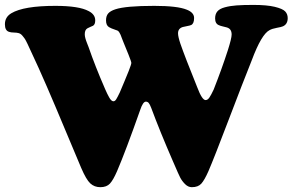

<svg xmlns="http://www.w3.org/2000/svg" viewBox="-29 -737 1202 789"><path d="M907.2 -530.3Q922.9 -579.6 922.9 -595.2Q922.9 -619.1 902.3 -624.5Q897.5 -626 886.7 -628.4Q876 -630.9 871.1 -633.3Q855 -639.2 855 -661.6Q855 -679.2 864.3 -690.2Q873.5 -701.2 895 -707Q916.5 -712.9 943.1 -714.8Q969.7 -716.8 1012.2 -716.8Q1067.4 -716.8 1099.9 -709Q1132.3 -701.2 1142.8 -690.2Q1153.3 -679.2 1153.3 -662.6Q1153.3 -637.7 1133.8 -628.9Q1127.9 -626 1108.4 -622.6Q1088.9 -619.1 1078.1 -612.8Q1045.4 -595.7 1005.9 -490.2Q967.8 -395 909.2 -241Q850.6 -86.9 827.6 -33.7Q811.5 2.9 798.3 17.6Q785.2 32.2 759.3 32.2Q744.1 32.2 731.4 19.5Q718.8 6.8 711.4 -7.6Q704.1 -22 688.5 -58.6Q684.1 -68.4 682.1 -73.2Q627.9 -197.8 592.3 -293.9Q586.4 -309.1 581.8 -314.2Q577.1 -319.3 570.3 -319.3Q558.6 -319.3 547.4 -286.1Q486.8 -114.3 452.1 -33.7Q436.5 2.4 422.9 17.3Q409.2 32.2 383.3 32.2Q358.9 32.2 342 16.6Q325.2 1 304.7 -46.9Q283.2 -97.2 240.5 -199.7Q197.8 -302.2 163.8 -380.6Q129.9 -459 96.7 -529.3Q95.2 -532.2 90.8 -542Q86.4 -551.8 84.5 -555.7Q82.5 -559.6 78.4 -567.9Q74.2 -576.2 71 -580.3Q67.9 -584.5 63.7 -589.6Q59.6 -594.7 55.4 -597.4Q51.3 -600.1 46.9 -601.1Q40 -603 27.8 -603.3Q15.6 -603.5 8.8 -606Q-8.8 -610.8 -8.8 -637.2Q-8.8 -667 17.6 -682.6Q68.4 -712.9 198.2 -712.9Q295.9 -712.9 335.4 -691.4Q362.3 -677.7 362.3 -653.3Q362.3 -636.7 353.5 -631.3Q351.1 -629.9 343 -626.7Q335 -623.5 331.1 -621.1Q319.3 -615.2 319.3 -596.2Q319.3 -588.9 321.8 -579.8Q324.2 -570.8 329.1 -558.6Q334 -546.4 335 -543.5Q362.3 -464.4 401.9 -373.5Q402.3 -372.1 403.8 -369.1Q408.7 -357.9 411.6 -352.1Q414.6 -346.2 419.2 -337.6Q423.8 -329.1 428.2 -325Q432.6 -320.8 437 -320.8Q443.4 -320.8 448.5 -328.9Q453.6 -336.9 463.4 -357.4Q464.4 -359.9 464.8 -360.8Q471.2 -375.5 482.4 -402.6Q493.7 -429.7 499.5 -444.3Q510.7 -472.7 510.7 -478.5Q510.7 -483.4 499 -512.7Q487.8 -539.6 478.5 -563Q475.6 -569.8 471.9 -579.8Q468.3 -589.8 466.6 -593.8Q464.8 -597.7 461.9 -602.8Q459 -607.9 455.8 -610.1Q452.6 -612.3 448.2 -613.3Q425.3 -621.1 418.9 -625.5Q406.7 -632.8 406.7 -653.3Q406.7 -671.4 415.5 -681.6Q424.3 -691.9 444.8 -698.7Q487.3 -712.9 605 -712.9Q700.2 -712.9 738.3 -697.3Q768.6 -685.5 768.6 -663.1Q768.6 -640.1 756.8 -634.3Q751.5 -631.8 739 -629.6Q726.6 -627.4 722.2 -626Q702.6 -620.1 702.6 -600.1Q702.6 -586.4 712.4 -557.1Q731 -503.4 781.7 -377.9Q801.3 -325.7 815.9 -325.7Q824.2 -325.7 831.3 -335.9Q838.4 -346.2 849.1 -369.1Q882.8 -454.6 907.2 -530.3Z"/></svg>

Font: Cooper* ExtraBold
Style: Regular
Weight: 800
Designer: Owen Earl
Foundry: indestructible type*
Version: Version 0.001